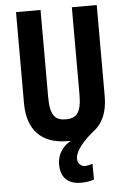

<svg xmlns="http://www.w3.org/2000/svg" viewBox="-62 -759 695 1045"><g transform="rotate(-5 285.5 -236.0)"><path d="M327 110C327 84 346 38 428 -30C480 -67 507 -130 507 -215V-714H371V-237C371 -138 344 -109 286 -109C230 -109 200 -134 200 -236V-714H66V-216C66 -69 143 10 285 10C291 10 297 10 303 10C264 29 227 73 227 132C227 196 259 242 337 242C360 242 388 239 409 231V144C399 148 381 153 366 153C345 153 327 134 327 110Z"/></g></svg>

Font: Noto Sans Malayalam ExtraCondensed
Style: Bold
Weight: 700
Width: 2
Designer: Jelle Bosma - Monotype Design Team
Foundry: Monotype Imaging Inc.
Version: Version 2.104